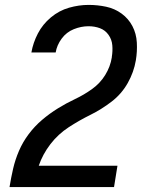

<svg xmlns="http://www.w3.org/2000/svg" viewBox="-20 -763 616 783"><path d="M19 0H445L459 -87H138Q154 -134 185.5 -175Q217 -216 260 -244Q303 -272 348.5 -294.5Q394 -317 435 -348.5Q476 -380 501 -424.5Q526 -469 534 -517Q540 -553 538 -589.5Q536 -626 520 -656.5Q504 -687 476 -707.5Q448 -728 413 -735.5Q378 -743 341 -743Q302 -743 261.5 -731.5Q221 -720 187.5 -692Q154 -664 134.5 -626.5Q115 -589 108 -549H207Q212 -579 231.5 -605.5Q251 -632 281 -644Q311 -656 341 -656Q366 -656 387.5 -648Q409 -640 422.5 -621Q436 -602 438 -578.5Q440 -555 436 -531V-529Q430 -491 409 -457Q388 -423 355 -399.5Q322 -376 286 -359Q250 -342 216 -321Q182 -300 151.5 -274Q121 -248 97 -216Q73 -184 57.5 -148Q42 -112 33.5 -75Q25 -38 19 -1Z"/></svg>

Font: Iosevka Sparkle Medium Oblique
Style: Regular
Weight: 500
Italic angle: -9°
Designer: Belleve Invis
Foundry: Belleve Invis
Version: Version 4.5.0; ttfautohint (v1.8.3)